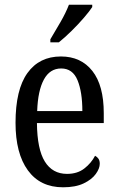

<svg xmlns="http://www.w3.org/2000/svg" viewBox="-20 -786 502 816"><path d="M248 10Q151 10 98.5 -62Q46 -134 46 -264Q46 -405 96.5 -475.5Q147 -546 239 -546Q324 -546 372.5 -484.5Q421 -423 421 -305V-263H137Q138 -152 170.5 -99.5Q203 -47 265 -47Q309 -47 338.5 -70Q368 -93 384 -124Q392 -120 398 -112Q404 -104 404 -90Q404 -70 387 -46.5Q370 -23 335.5 -6.5Q301 10 248 10ZM330 -314Q330 -395 309.5 -445Q289 -495 240 -495Q192 -495 166.5 -448Q141 -401 138 -314ZM194 -619Q215 -654 237.5 -693Q260 -732 273 -766H372V-756Q361 -739 337 -711Q313 -683 284 -654.5Q255 -626 230 -606H194Z"/></svg>

Font: Noto Serif Myanmar Cond
Style: Regular
Weight: 400
Width: 3
Designer: Ben Mitchell and the Monotype Design Team
Foundry: Monotype Imaging Inc.
Version: Version 2.106; ttfautohint (v1.8.4.7-5d5b)